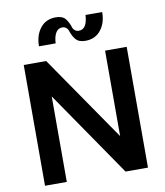

<svg xmlns="http://www.w3.org/2000/svg" viewBox="-102 -1072 983 1146"><g transform="rotate(-10 389.0 -499.5)"><path d="M287 -836H186Q186 -902 220 -945.5Q254 -989 314 -989Q354 -989 372 -967.5Q390 -946 401 -910Q405 -900 414.5 -893Q424 -886 437 -886Q487 -886 492 -972H593Q593 -906 559 -863Q525 -820 465 -820Q426 -820 407.5 -841.5Q389 -863 378 -898Q375 -908 365 -915.5Q355 -923 342 -923Q317 -923 303 -900Q289 -877 287 -836ZM701 -742V-10H565L209 -528V-10H77V-742H213L570 -224V-742Z"/></g></svg>

Font: 카카오 큰글씨 ExtraBold
Style: Regular
Weight: 800
Designer: Park Young-rak; Lee Sang-min; Kim Jung-jin; Min Bon; Park Min-gyu;
Foundry: Kakao Corporation
Version: Version 2.003